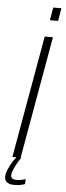

<svg xmlns="http://www.w3.org/2000/svg" viewBox="-89 -767 319 929"><g transform="rotate(5 70.0 -302.0)"><path d="M131 -737.5 120 -675H160L170.5 -737.5ZM-3 0H37L142 -594H102ZM16.5 134Q27.5 134 38.2 132.8Q49 131.5 57 129.2Q65 127 69 125.5L70.5 101Q66 102.5 58.8 104.5Q51.5 106.5 43 107.8Q34.5 109 26.5 109Q12.5 109 5.8 104Q-1 99 -1 88.5Q-1 77.5 6.5 60Q14 42.5 23.8 25.5Q33.5 8.5 40.5 0H17Q8 9.5 -2.8 27.2Q-13.5 45 -21.5 64.2Q-29.5 83.5 -29.5 99Q-29.5 112 -23 119.8Q-16.5 127.5 -6.2 130.8Q4 134 16.5 134Z"/></g></svg>

Font: Anybody SemiCondensed ExtraLight
Style: Italic
Weight: 250
Width: 4
Italic angle: -10°
Version: Version 1.113;gftools[0.9.25]